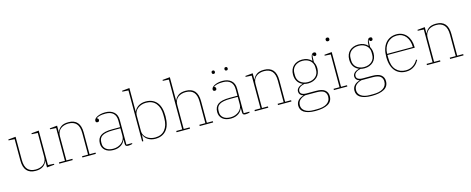

<svg xmlns="http://www.w3.org/2000/svg" viewBox="-41 -1589 6474 2637"><g transform="rotate(-15 3196.5 -271.0)"><path d="M279 12Q110 12 110 -180V-484L25 -489V-502L131 -512V-184Q131 -91 169.5 -48.5Q208 -6 283 -6Q314 -6 342.5 -14.5Q371 -23 392.5 -40Q414 -57 426.5 -82.5Q439 -108 439 -143V-484L354 -489V-502L460 -512V-22L545 -17V-4L439 6V-83H436Q429 -64 416.5 -46.5Q404 -29 385 -16Q366 -3 339.5 4.5Q313 12 279 12Z M615 -18H700V-484L615 -489V-502L721 -512V-423H724Q737 -461 774.5 -489.5Q812 -518 881 -518Q1050 -518 1050 -326V-18H1135V0H944V-18H1029V-322Q1029 -415 990.5 -457.5Q952 -500 877 -500Q846 -500 817.5 -491.5Q789 -483 767.5 -466Q746 -449 733.5 -423Q721 -397 721 -363V-18H806V0H615Z M1386 12Q1310 12 1267.5 -25Q1225 -62 1225 -123Q1225 -196 1275 -232Q1325 -268 1441 -268H1552V-360Q1552 -430 1514 -465Q1476 -500 1405 -500Q1353 -500 1322 -491.5Q1291 -483 1275 -470V-468Q1297 -460 1297 -440Q1297 -414 1271 -414Q1245 -414 1245 -440Q1245 -455 1257.5 -469Q1270 -483 1291.5 -494Q1313 -505 1342 -511.5Q1371 -518 1405 -518Q1482 -518 1527.5 -478.5Q1573 -439 1573 -363V-14H1654V-2Q1645 2 1626.5 4.5Q1608 7 1595 7Q1572 7 1562.5 -1.5Q1553 -10 1553 -35V-90H1550Q1544 -72 1531.5 -54Q1519 -36 1499 -21.5Q1479 -7 1451 2.5Q1423 12 1386 12ZM1386 -6Q1422 -6 1452 -17Q1482 -28 1504.5 -46.5Q1527 -65 1539.5 -90Q1552 -115 1552 -144V-252H1447Q1391 -252 1352.5 -244.5Q1314 -237 1291 -222Q1268 -207 1258 -185.5Q1248 -164 1248 -136V-112Q1248 -67 1283.5 -36.5Q1319 -6 1386 -6Z M1981 12Q1948 12 1921 4Q1894 -4 1873.5 -17.5Q1853 -31 1839 -48.5Q1825 -66 1817 -85H1814L1810 0H1793V-726L1708 -731V-744L1814 -754V-421H1817Q1825 -440 1839 -457.5Q1853 -475 1873.5 -488.5Q1894 -502 1921 -510Q1948 -518 1981 -518Q2081 -518 2137 -452Q2193 -386 2193 -253Q2193 -120 2137 -54Q2081 12 1981 12ZM1981 -6Q2072 -6 2121 -66Q2170 -126 2170 -229V-277Q2170 -380 2121 -440Q2072 -500 1981 -500Q1948 -500 1918 -490.5Q1888 -481 1864.5 -463Q1841 -445 1827.5 -420Q1814 -395 1814 -365V-141Q1814 -111 1827.5 -86Q1841 -61 1864.5 -43Q1888 -25 1918 -15.5Q1948 -6 1981 -6Z M2283 -18H2368V-726L2283 -731V-744L2389 -754V-423H2392Q2405 -461 2442.5 -489.5Q2480 -518 2549 -518Q2718 -518 2718 -326V-18H2803V0H2612V-18H2697V-322Q2697 -415 2658.5 -457.5Q2620 -500 2545 -500Q2514 -500 2485.5 -491.5Q2457 -483 2435.5 -466Q2414 -449 2401.5 -423Q2389 -397 2389 -363V-18H2474V0H2283Z M3054 12Q2978 12 2935.5 -25Q2893 -62 2893 -123Q2893 -196 2943 -232Q2993 -268 3109 -268H3220V-360Q3220 -430 3182 -465Q3144 -500 3073 -500Q3021 -500 2990 -491.5Q2959 -483 2943 -470V-468Q2965 -460 2965 -440Q2965 -414 2939 -414Q2913 -414 2913 -440Q2913 -455 2925.5 -469Q2938 -483 2959.5 -494Q2981 -505 3010 -511.5Q3039 -518 3073 -518Q3150 -518 3195.5 -478.5Q3241 -439 3241 -363V-14H3322V-2Q3313 2 3294.5 4.5Q3276 7 3263 7Q3240 7 3230.5 -1.5Q3221 -10 3221 -35V-90H3218Q3212 -72 3199.5 -54Q3187 -36 3167 -21.5Q3147 -7 3119 2.5Q3091 12 3054 12ZM3054 -6Q3090 -6 3120 -17Q3150 -28 3172.5 -46.5Q3195 -65 3207.5 -90Q3220 -115 3220 -144V-252H3115Q3059 -252 3020.5 -244.5Q2982 -237 2959 -222Q2936 -207 2926 -185.5Q2916 -164 2916 -136V-112Q2916 -67 2951.5 -36.5Q2987 -6 3054 -6ZM2983 -642Q2970 -642 2965 -649.5Q2960 -657 2960 -665V-667Q2960 -675 2965 -682.5Q2970 -690 2983 -690Q2996 -690 3001 -682.5Q3006 -675 3006 -667V-665Q3006 -657 3001 -649.5Q2996 -642 2983 -642ZM3165 -642Q3152 -642 3147 -649.5Q3142 -657 3142 -665V-667Q3142 -675 3147 -682.5Q3152 -690 3165 -690Q3178 -690 3183 -682.5Q3188 -675 3188 -667V-665Q3188 -657 3183 -649.5Q3178 -642 3165 -642Z M3396 -18H3481V-484L3396 -489V-502L3502 -512V-423H3505Q3518 -461 3555.5 -489.5Q3593 -518 3662 -518Q3831 -518 3831 -326V-18H3916V0H3725V-18H3810V-322Q3810 -415 3771.5 -457.5Q3733 -500 3658 -500Q3627 -500 3598.5 -491.5Q3570 -483 3548.5 -466Q3527 -449 3514.5 -423Q3502 -397 3502 -363V-18H3587V0H3396Z M4204 212Q4148 212 4107.5 202.5Q4067 193 4041 176Q4015 159 4003 135Q3991 111 3991 82Q3991 37 4019.5 6.5Q4048 -24 4095 -36V-39Q4067 -47 4052.5 -65Q4038 -83 4038 -108Q4038 -125 4045.5 -139Q4053 -153 4065.5 -163.5Q4078 -174 4094 -181.5Q4110 -189 4127 -193V-195Q4082 -213 4057 -252.5Q4032 -292 4032 -349Q4032 -388 4044.5 -419.5Q4057 -451 4080 -472.5Q4103 -494 4134.5 -506Q4166 -518 4205 -518Q4248 -518 4282 -503.5Q4316 -489 4339 -463Q4339 -515 4350.5 -542.5Q4362 -570 4388 -570Q4415 -570 4415 -544Q4415 -532 4408 -525.5Q4401 -519 4390 -519Q4376 -519 4370.5 -528Q4365 -537 4365 -548H4363Q4358 -535 4356 -512.5Q4354 -490 4354 -442Q4365 -423 4371.5 -399.5Q4378 -376 4378 -349Q4378 -310 4365.5 -278.5Q4353 -247 4330 -225.5Q4307 -204 4275.5 -192Q4244 -180 4205 -180Q4173 -180 4149 -187Q4107 -178 4082 -158Q4057 -138 4057 -109Q4057 -98 4061 -88Q4065 -78 4075 -70.5Q4085 -63 4102 -58Q4119 -53 4145 -53H4280Q4367 -53 4405.5 -21Q4444 11 4444 65Q4444 141 4381.5 176.5Q4319 212 4204 212ZM4205 -198Q4241 -198 4268.5 -208.5Q4296 -219 4315.5 -237Q4335 -255 4345 -279Q4355 -303 4355 -330V-368Q4355 -395 4345 -419Q4335 -443 4315.5 -461Q4296 -479 4268.5 -489.5Q4241 -500 4205 -500Q4169 -500 4141.5 -489.5Q4114 -479 4094.5 -461Q4075 -443 4065 -419Q4055 -395 4055 -368V-330Q4055 -303 4065 -279Q4075 -255 4094.5 -237Q4114 -219 4141.5 -208.5Q4169 -198 4205 -198ZM4014 83Q4014 133 4058.5 163.5Q4103 194 4180 194H4229Q4271 194 4306.5 186.5Q4342 179 4367.5 163Q4393 147 4407 122.5Q4421 98 4421 65Q4421 19 4389.5 -7Q4358 -33 4277 -33H4120Q4072 -20 4043 7.5Q4014 35 4014 83Z M4615 -669Q4602 -669 4595.5 -676Q4589 -683 4589 -694V-696Q4589 -707 4595.5 -714Q4602 -721 4615 -721Q4628 -721 4634.5 -714Q4641 -707 4641 -696V-694Q4641 -683 4634.5 -676Q4628 -669 4615 -669ZM4520 -18H4605V-484L4520 -489V-502L4626 -512V-18H4711V0H4520Z M5003 212Q4947 212 4906.5 202.5Q4866 193 4840 176Q4814 159 4802 135Q4790 111 4790 82Q4790 37 4818.5 6.5Q4847 -24 4894 -36V-39Q4866 -47 4851.5 -65Q4837 -83 4837 -108Q4837 -125 4844.5 -139Q4852 -153 4864.5 -163.5Q4877 -174 4893 -181.5Q4909 -189 4926 -193V-195Q4881 -213 4856 -252.5Q4831 -292 4831 -349Q4831 -388 4843.5 -419.5Q4856 -451 4879 -472.5Q4902 -494 4933.5 -506Q4965 -518 5004 -518Q5047 -518 5081 -503.5Q5115 -489 5138 -463Q5138 -515 5149.5 -542.5Q5161 -570 5187 -570Q5214 -570 5214 -544Q5214 -532 5207 -525.5Q5200 -519 5189 -519Q5175 -519 5169.5 -528Q5164 -537 5164 -548H5162Q5157 -535 5155 -512.5Q5153 -490 5153 -442Q5164 -423 5170.5 -399.5Q5177 -376 5177 -349Q5177 -310 5164.5 -278.5Q5152 -247 5129 -225.5Q5106 -204 5074.5 -192Q5043 -180 5004 -180Q4972 -180 4948 -187Q4906 -178 4881 -158Q4856 -138 4856 -109Q4856 -98 4860 -88Q4864 -78 4874 -70.5Q4884 -63 4901 -58Q4918 -53 4944 -53H5079Q5166 -53 5204.5 -21Q5243 11 5243 65Q5243 141 5180.5 176.5Q5118 212 5003 212ZM5004 -198Q5040 -198 5067.5 -208.5Q5095 -219 5114.5 -237Q5134 -255 5144 -279Q5154 -303 5154 -330V-368Q5154 -395 5144 -419Q5134 -443 5114.5 -461Q5095 -479 5067.5 -489.5Q5040 -500 5004 -500Q4968 -500 4940.5 -489.5Q4913 -479 4893.5 -461Q4874 -443 4864 -419Q4854 -395 4854 -368V-330Q4854 -303 4864 -279Q4874 -255 4893.5 -237Q4913 -219 4940.5 -208.5Q4968 -198 5004 -198ZM4813 83Q4813 133 4857.5 163.5Q4902 194 4979 194H5028Q5070 194 5105.5 186.5Q5141 179 5166.5 163Q5192 147 5206 122.5Q5220 98 5220 65Q5220 19 5188.5 -7Q5157 -33 5076 -33H4919Q4871 -20 4842 7.5Q4813 35 4813 83Z M5546 12Q5499 12 5460 -4Q5421 -20 5392.5 -52.5Q5364 -85 5348 -135Q5332 -185 5332 -253Q5332 -317 5347.5 -366.5Q5363 -416 5391.5 -449.5Q5420 -483 5460 -500.5Q5500 -518 5548 -518Q5593 -518 5629 -500.5Q5665 -483 5690.5 -452Q5716 -421 5729.5 -378Q5743 -335 5743 -284V-275H5355V-234Q5355 -120 5408 -63Q5461 -6 5546 -6Q5579 -6 5606 -15Q5633 -24 5654 -39Q5675 -54 5691 -73Q5707 -92 5718 -112L5732 -104Q5721 -84 5705 -63.5Q5689 -43 5666 -26Q5643 -9 5613 1.5Q5583 12 5546 12ZM5720 -291Q5720 -336 5708 -374.5Q5696 -413 5674 -441Q5652 -469 5620 -484.5Q5588 -500 5548 -500Q5506 -500 5471 -485Q5436 -470 5410.5 -442.5Q5385 -415 5370.5 -376.5Q5356 -338 5355 -291Z M5843 -18H5928V-484L5843 -489V-502L5949 -512V-423H5952Q5965 -461 6002.5 -489.5Q6040 -518 6109 -518Q6278 -518 6278 -326V-18H6363V0H6172V-18H6257V-322Q6257 -415 6218.5 -457.5Q6180 -500 6105 -500Q6074 -500 6045.5 -491.5Q6017 -483 5995.5 -466Q5974 -449 5961.5 -423Q5949 -397 5949 -363V-18H6034V0H5843Z"/></g></svg>

Font: IBM Plex Serif Thin
Style: Regular
Weight: 100
Designer: Mike Abbink, Paul van der Laan, Pieter van Rosmalen
Foundry: Bold Monday
Version: Version 3.001